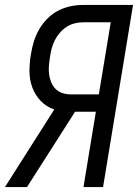

<svg xmlns="http://www.w3.org/2000/svg" viewBox="-36 -755 557 775"><path d="M73 0H-16L183 -313Q151 -324 128.5 -347.5Q106 -371 94.5 -402Q83 -433 83 -467.5Q83 -502 89 -537Q93 -562 100.5 -587Q108 -612 121.5 -635.5Q135 -659 154.5 -679Q174 -699 198 -711.5Q222 -724 247.5 -729.5Q273 -735 298 -735H501L380 0H301L351 -304H267ZM250 -374H363L411 -665H299Q282 -665 264.5 -660.5Q247 -656 232 -646Q217 -636 205 -622Q193 -608 185 -592Q177 -576 172.5 -559Q168 -542 166 -526Q163 -508 161.5 -490.5Q160 -473 162 -456Q164 -439 170.5 -423.5Q177 -408 188 -396.5Q199 -385 215.5 -379.5Q232 -374 250 -374Z"/></svg>

Font: Iosevka Custom
Style: Italic
Weight: 400
Italic angle: -9°
Monospace: yes
Designer: Belleve Invis
Foundry: Belleve Invis
Version: Version 30.3.3; ttfautohint (v1.8.3)